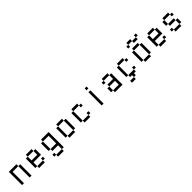

<svg xmlns="http://www.w3.org/2000/svg" viewBox="512 -2488 4476 4476"><g transform="rotate(-45 2750.0 -250.0)"><path d="M312.5 -375H375V0H312.5ZM62.5 -437.5H312.5V-375H125V0H62.5Z M812.5 -125H875V-62.5H812.5ZM625 -62.5H812.5V0H625ZM562.5 -375H625V-250H812.5V-375H875V-187.5H625V-62.5H562.5ZM625 -437.5H812.5V-375H625Z M1062.5 0H1125V62.5H1062.5ZM1125 62.5H1312.5V125H1125ZM1125 -437.5H1375V62.5H1312.5V-62.5H1125V-125H1312.5V-375H1125ZM1062.5 -375H1125V-125H1062.5Z M1812.5 -375H1875V-62.5H1812.5ZM1625 -62.5H1812.5V0H1625ZM1562.5 -375H1625V-62.5H1562.5ZM1625 -437.5H1812.5V-375H1625Z M2312.5 -125H2375V-62.5H2312.5ZM2125 -62.5H2312.5V0H2125ZM2062.5 -375H2125V-62.5H2062.5ZM2125 -437.5H2312.5V-375H2125ZM2312.5 -375H2375V-312.5H2312.5Z M2687.5 -437.5H2750V0H2687.5ZM2687.5 -562.5H2750V-500H2687.5Z M3062.5 -375H3125V-312.5H3062.5ZM3062.5 -187.5H3125V-62.5H3062.5ZM3312.5 -375H3375V0H3125V-62.5H3312.5V-187.5H3125V-250H3312.5ZM3125 -437.5H3312.5V-375H3125Z M3562.5 62.5H3687.5V125H3562.5ZM3625 -62.5H3812.5V0H3750V62.5H3687.5V0H3625ZM3812.5 -125H3875V-62.5H3812.5ZM3562.5 -375H3625V-62.5H3562.5ZM3625 -437.5H3812.5V-375H3625ZM3812.5 -375H3875V-312.5H3812.5Z M4312.5 -375H4375V-62.5H4312.5ZM4125 -62.5H4312.5V0H4125ZM4062.5 -375H4125V-62.5H4062.5ZM4125 -437.5H4312.5V-375H4125ZM4250 -562.5H4375V-500H4250ZM4375 -625H4437.5V-562.5H4375ZM4062.5 -562.5H4125V-500H4062.5ZM4125 -625H4250V-562.5H4125Z M4812.5 -125H4875V-62.5H4812.5ZM4625 -62.5H4812.5V0H4625ZM4562.5 -375H4625V-250H4812.5V-375H4875V-187.5H4625V-62.5H4562.5ZM4625 -437.5H4812.5V-375H4625Z M5062.5 -375H5125V-250H5062.5ZM5312.5 -187.5H5375V-62.5H5312.5ZM5125 -62.5H5312.5V0H5125ZM5062.5 -125H5125V-62.5H5062.5ZM5125 -250H5312.5V-187.5H5125ZM5312.5 -375H5375V-312.5H5312.5ZM5125 -437.5H5312.5V-375H5125Z"/></g></svg>

Font: Pixel Operator Mono
Style: Regular
Weight: 400
Monospace: yes
Designer: Jayvee Enaguas (HarvettFox96)
Version: 2016.04.25